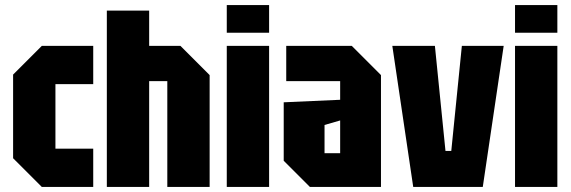

<svg xmlns="http://www.w3.org/2000/svg" viewBox="-20 -742 2266 762"><path d="M32 -114V-446L146 -560H350V-408H200V-152H350V0H146Z M404 0V-700H572V-560H696L812 -444V0H644V-420H572V0Z M880 0V-560H1048V0ZM880 -612V-722H1048V-612Z M1106 -104V-336L1330 -346V-420H1116V-560H1376L1492 -444V0H1210ZM1268 -246V-134H1330V-264Z M1620 0 1537 -560H1706L1748 -143H1771L1813 -560H1979L1896 0Z M2024 0V-560H2192V0ZM2024 -612V-722H2192V-612Z"/></svg>

Font: Tektur Condensed
Style: Bold
Weight: 700
Width: 3
Designer: Adam Jagosz
Foundry: Adam Jagosz
Version: Version 1.005;gftools[0.9.30]